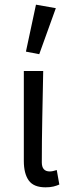

<svg xmlns="http://www.w3.org/2000/svg" viewBox="-20 -790 302 822"><path d="M175 12Q124 12 103 -17.5Q82 -47 82 -101V-486H165Q163 -387 161 -285Q159 -183 159 -95Q159 -56 193 -56Q205 -56 223 -62L234 0Q223 5 209 8.5Q195 12 175 12ZM91 -569 134 -770 219 -755 148 -558Z"/></svg>

Font: Pinyin1712
Style: Regular
Weight: 400
Version: Version 1